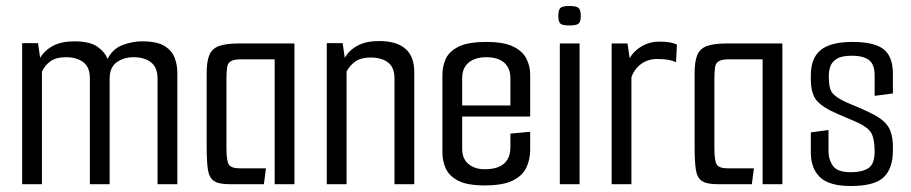

<svg xmlns="http://www.w3.org/2000/svg" viewBox="-20 -615 3042 641"><path d="M54 0V-471H107L114 -422Q130 -448 158 -462.5Q186 -477 228 -477Q279 -477 304.5 -459.5Q330 -442 339 -418Q356 -452 389 -464.5Q422 -477 454 -477Q505 -477 530 -461Q555 -445 563.5 -421Q572 -397 572 -375V0H506V-352Q506 -390 484 -407Q462 -424 426 -424Q393 -424 369.5 -407Q346 -390 346 -352V0H280V-354Q280 -391 258 -407.5Q236 -424 200 -424Q167 -424 148.5 -410.5Q130 -397 120 -376V0Z M747 0Q710 0 694 -11Q678 -22 674 -49.5Q670 -77 670 -128V-371Q670 -410 679 -431.5Q688 -453 711.5 -461.5Q735 -470 780 -470H963V0H897V-417H786Q761 -417 750.5 -410.5Q740 -404 738 -389Q736 -374 736 -348V-121Q736 -78 744 -65.5Q752 -53 781 -53H868L861 0Z M1071 -471H1124L1131 -422Q1146 -448 1174.5 -463Q1203 -478 1245 -478Q1363 -478 1363 -375V0H1297V-353Q1297 -390 1275.5 -406.5Q1254 -423 1217 -423Q1185 -423 1166 -409.5Q1147 -396 1137 -376V0H1071Z M1598 4Q1539 4 1509 -12Q1479 -28 1468 -53Q1457 -78 1457 -106V-365Q1457 -393 1468 -418Q1479 -443 1510.5 -459Q1542 -475 1604 -475Q1662 -475 1693.5 -459.5Q1725 -444 1737.5 -419Q1750 -394 1750 -366V-226H1523V-118Q1523 -85 1544 -67.5Q1565 -50 1598 -50Q1684 -50 1684 -124V-169L1750 -175V-115Q1750 -82 1737 -55Q1724 -28 1691.5 -12Q1659 4 1598 4ZM1523 -354V-263H1684V-354Q1684 -388 1663 -406Q1642 -424 1604 -424Q1566 -424 1544.5 -406Q1523 -388 1523 -354Z M1881 -530Q1857 -530 1850.5 -536.5Q1844 -543 1844 -562Q1844 -581 1850.5 -588Q1857 -595 1881 -595Q1905 -595 1912 -588Q1919 -581 1919 -562Q1919 -543 1912 -536.5Q1905 -530 1881 -530ZM1849 0V-470H1915V0Z M2022 0V-470H2075L2082 -421Q2098 -447 2124 -461.5Q2150 -476 2179 -476Q2203 -476 2216.5 -473.5Q2230 -471 2240 -466L2237 -407Q2225 -413 2210 -415.5Q2195 -418 2174 -418Q2143 -418 2120.5 -401.5Q2098 -385 2088 -357V0Z M2376 0Q2339 0 2323 -11Q2307 -22 2303 -49.5Q2299 -77 2299 -128V-371Q2299 -410 2308 -431.5Q2317 -453 2340.5 -461.5Q2364 -470 2409 -470H2592V0H2526V-417H2415Q2390 -417 2379.5 -410.5Q2369 -404 2367 -389Q2365 -374 2365 -348V-121Q2365 -78 2373 -65.5Q2381 -53 2410 -53H2497L2490 0Z M2820 6Q2748 6 2717.5 -23.5Q2687 -53 2687 -106V-173L2746 -181V-109Q2746 -83 2760.5 -61.5Q2775 -40 2821 -40Q2858 -40 2879 -53.5Q2900 -67 2900 -109Q2900 -150 2889.5 -169.5Q2879 -189 2847 -204Q2837 -209 2817.5 -217Q2798 -225 2779 -233.5Q2760 -242 2752 -246Q2712 -267 2699.5 -289.5Q2687 -312 2687 -350V-364Q2687 -421 2720 -448Q2753 -475 2826 -475Q2899 -475 2930 -450.5Q2961 -426 2961 -369V-303L2900 -295V-363Q2900 -401 2880.5 -415Q2861 -429 2824 -429Q2789 -429 2772.5 -418Q2756 -407 2751.5 -391.5Q2747 -376 2747 -361Q2747 -326 2754.5 -311.5Q2762 -297 2785 -284Q2802 -274 2831 -262.5Q2860 -251 2886 -238Q2928 -218 2944.5 -193.5Q2961 -169 2961 -123V-112Q2961 -53 2930.5 -23.5Q2900 6 2820 6Z"/></svg>

Font: Smooch Sans Medium
Style: Regular
Weight: 500
Designer: Robert E. Leuschke
Foundry: Robert E. Leuschke
Version: Version 1.010; ttfautohint (v1.8.3)